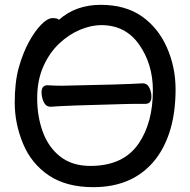

<svg xmlns="http://www.w3.org/2000/svg" viewBox="-20 -745 785 795"><path d="M190 -303Q170 -303 161 -322.5Q152 -342 152 -363Q152 -392 177 -392Q205 -390 236 -390Q493 -395 572 -400Q589 -400 598 -382.5Q607 -365 607 -345Q607 -315 582 -315Q510 -315 490 -314Q248 -308 190 -303ZM354 -58Q492 -58 555 -152Q613 -238 613 -371Q613 -479 556.5 -560Q500 -641 399 -641Q358 -641 312 -622Q266 -603 225.5 -565Q185 -527 159.5 -470Q134 -413 134 -338Q134 -261 158 -197Q182 -133 231 -95.5Q280 -58 354 -58ZM366 30Q255 30 182.5 -18.5Q110 -67 75.5 -150Q41 -233 41 -320Q41 -406 58 -466Q75 -526 99.5 -571Q124 -616 150.5 -643Q177 -670 198 -670Q219 -670 224 -663Q294 -725 397 -725Q499 -725 567 -677.5Q635 -630 671 -548.5Q707 -467 707 -375Q707 -196 626 -88Q535 30 366 30Z"/></svg>

Font: LXGW ZhenKai
Style: Regular
Weight: 400
Designer: LXGW / Fontworks Inc.
Foundry: LXGW / Fontworks Inc.
Version: Version 0.800;June 8, 2025